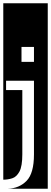

<svg xmlns="http://www.w3.org/2000/svg" viewBox="-32 -937 311 1170"><path d="M-12 -917H259V213H15Q85 211 130 165Q175 119 175 4V-445H5V-388H104V4Q104 76 86.5 108.5Q69 141 42.5 149.5Q16 158 -12 158ZM99 -560H175V-651H99Z"/></svg>

Font: Zilla Slab Highlight
Style: Regular
Weight: 400
Designer: Typotheque Type Foundry
Foundry: Typotheque type foundry
Version: Version 1.1; 2017; ttfautohint (v1.6)